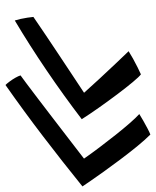

<svg xmlns="http://www.w3.org/2000/svg" viewBox="46 -681 569 701"><g transform="rotate(90 330.5 -330.5)"><path d="M167 -515.6Q178.3 -522.9 194.4 -531.8Q210.5 -540.6 226.2 -548.5Q242 -556.4 251.5 -560.5Q260 -554.4 279.6 -530.9Q299.1 -507.5 323.7 -474.9Q348.2 -442.3 372.7 -407.6Q397.2 -372.9 415.2 -344.5Q328.6 -278.3 236.5 -215.8Q144.3 -153.2 54.8 -100Q51.9 -109.1 49.1 -121.3Q46.3 -133.6 44.5 -146.1Q42.7 -158.5 41.8 -167.9Q44.8 -169.9 63.2 -182.5Q81.8 -195.1 110.7 -214.7Q139.7 -234.3 175.2 -257.8Q210.8 -281.4 247.8 -306Q284.9 -330.6 318.7 -352.9Q296.2 -378.3 267.2 -409.5Q238.1 -440.8 211 -469.5Q183.9 -498.2 167 -515.6ZM396.4 -554.6Q406.8 -561.2 420.9 -569.2Q435.1 -577.3 448.9 -584.5Q462.6 -591.8 471.2 -595Q490.6 -575.6 514.5 -546.4Q538.3 -517.1 562.6 -484.8Q586.9 -452.4 607.9 -423Q628.9 -393.6 643.1 -372.9Q657.3 -352.3 660.6 -347Q570.7 -274.3 478.2 -203.6Q385.6 -132.8 290.3 -66Q285.2 -71 277.7 -81Q270.2 -91 263.8 -102.2Q257.5 -113.4 255.3 -121Q262.1 -125.8 284.1 -142.2Q306.1 -158.6 338.2 -183.1Q370.2 -207.6 407.9 -236.4Q445.6 -265.2 484.7 -295.4Q523.8 -325.6 559.1 -352.7Q540.6 -379.4 517.9 -409.4Q495.2 -439.5 472.3 -468.3Q449.4 -497.1 429.4 -520Q409.4 -542.9 396.4 -554.6Z"/></g></svg>

Font: Grandstander Thin
Style: Italic
Weight: 100
Italic angle: -15°
Designer: Tyler Finck
Foundry: Etcetera Type Co
Version: Version 1.200